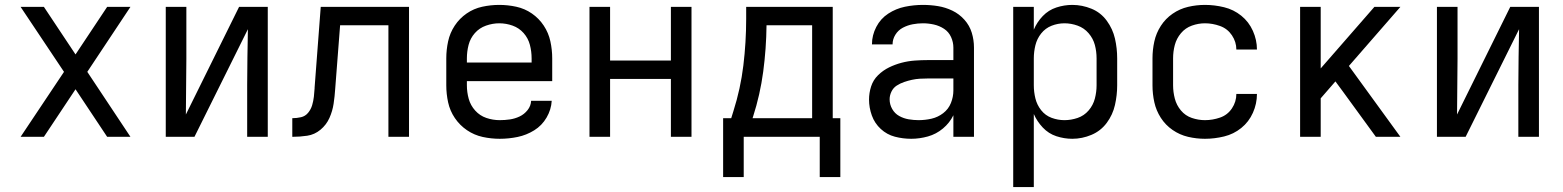

<svg xmlns="http://www.w3.org/2000/svg" viewBox="-20 -558 6376 783"><path d="M64 0H159L288 -194L417 0H512L336 -265L512 -530H417L288 -336L159 -530H64L241 -265Z M656 0H773L991 -439Q990 -382 989 -325.5Q988 -269 988 -212V0H1072V-530H955L738 -91Q738 -148 739 -204.5Q740 -261 740 -318V-530H656Z M1172 0Q1203 0 1233 -4.5Q1263 -9 1287 -29Q1311 -49 1323.5 -77Q1336 -105 1340.5 -135Q1345 -165 1347 -196L1367 -455H1564V0H1648V-530H1288L1263 -201Q1263 -201 1263 -200V-198Q1262 -181 1260 -163.5Q1258 -146 1253 -129Q1248 -112 1236.5 -98Q1225 -84 1207.5 -80Q1190 -76 1172 -76Z M2018 8Q2055 8 2091 0.5Q2127 -7 2158.5 -26.5Q2190 -46 2209 -78.5Q2228 -111 2230 -147H2146Q2145 -126 2131.5 -109Q2118 -92 2099 -83Q2080 -74 2059.5 -71Q2039 -68 2018 -68Q1990 -68 1963.5 -77Q1937 -86 1918 -107Q1899 -128 1891.5 -155Q1884 -182 1884 -210V-227H2232V-320Q2232 -355 2224.5 -389.5Q2217 -424 2197.5 -453.5Q2178 -483 2149 -503Q2120 -523 2085.5 -530.5Q2051 -538 2016 -538Q1981 -538 1946.5 -530.5Q1912 -523 1883 -503Q1854 -483 1834.5 -453.5Q1815 -424 1807.5 -389.5Q1800 -355 1800 -320V-210Q1800 -175 1807.5 -140.5Q1815 -106 1835 -76.5Q1855 -47 1884.5 -27Q1914 -7 1948.5 0.5Q1983 8 2018 8ZM1884 -303V-320Q1884 -348 1891 -375Q1898 -402 1916.5 -423Q1935 -444 1962 -453.5Q1989 -463 2016 -463Q2044 -463 2070.5 -453.5Q2097 -444 2115.5 -423Q2134 -402 2141 -375Q2148 -348 2148 -320V-303Z M2384 0H2468V-236H2716V0H2800V-530H2716V-311H2468V-530H2384Z M3323 164H3407V-76H3376V-530H3023V-481Q3023 -386 3011.5 -291Q3000 -196 2971 -105L2962 -76H2929V0H3323ZM3049 -76 3051 -82Q3080 -172 3092.5 -266Q3105 -360 3106 -455H3292V-76ZM2929 164H3013V0H2929Z M3696 8Q3730 8 3764 -1.5Q3798 -11 3825.5 -34Q3853 -57 3868 -88V0H3952V-364Q3952 -395 3943 -424.5Q3934 -454 3913 -477.5Q3892 -501 3864 -514.5Q3836 -528 3805.5 -533Q3775 -538 3744 -538Q3707 -538 3670.5 -530.5Q3634 -523 3602.5 -502.5Q3571 -482 3553.5 -448Q3536 -414 3536 -378V-377H3620Q3620 -398 3631.5 -416.5Q3643 -435 3662 -445Q3681 -455 3702 -459Q3723 -463 3744 -463Q3766 -463 3788.5 -458Q3811 -453 3830 -440.5Q3849 -428 3858.5 -407Q3868 -386 3868 -364V-313H3765Q3738 -313 3710.5 -311Q3683 -309 3656.5 -302Q3630 -295 3605.5 -283Q3581 -271 3561 -251.5Q3541 -232 3532.5 -205.5Q3524 -179 3524 -152Q3524 -119 3535.5 -87Q3547 -55 3572 -32Q3597 -9 3629.5 -0.5Q3662 8 3696 8ZM3726 -68Q3706 -68 3685.5 -71.5Q3665 -75 3647 -85Q3629 -95 3618.5 -113.5Q3608 -132 3608 -153Q3608 -169 3615.5 -184.5Q3623 -200 3637 -209Q3651 -218 3667 -223.5Q3683 -229 3699 -232.5Q3715 -236 3731.5 -237Q3748 -238 3765 -238H3868V-189Q3868 -163 3858 -138Q3848 -113 3826.5 -96.5Q3805 -80 3779 -74Q3753 -68 3726 -68Z M4112 205H4196V-93Q4209 -63 4232.5 -38Q4256 -13 4288 -2.5Q4320 8 4353 8Q4393 8 4431 -8Q4469 -24 4493.5 -57Q4518 -90 4527 -130Q4536 -170 4536 -210V-320Q4536 -361 4527 -400.5Q4518 -440 4493.5 -473.5Q4469 -507 4431 -522.5Q4393 -538 4353 -538Q4320 -538 4288 -527.5Q4256 -517 4232.5 -492.5Q4209 -468 4196 -437V-530H4112ZM4321 -68Q4294 -68 4268.5 -77.5Q4243 -87 4226 -108.5Q4209 -130 4202.5 -156.5Q4196 -183 4196 -210V-320Q4196 -347 4202.5 -373.5Q4209 -400 4226 -421.5Q4243 -443 4268.5 -453Q4294 -463 4321 -463Q4348 -463 4374.5 -453.5Q4401 -444 4419.5 -422.5Q4438 -401 4445 -374.5Q4452 -348 4452 -320V-210Q4452 -183 4445 -156Q4438 -129 4419.5 -107.5Q4401 -86 4374.5 -77Q4348 -68 4321 -68Z M4894 8Q4933 8 4972 -1.5Q5011 -11 5042 -36Q5073 -61 5089.5 -98Q5106 -135 5106 -175H5022Q5022 -143 5004 -116Q4986 -89 4955.5 -78.5Q4925 -68 4894 -68Q4867 -68 4840.5 -77Q4814 -86 4796 -107.5Q4778 -129 4771 -156Q4764 -183 4764 -210V-320Q4764 -348 4771 -374.5Q4778 -401 4796 -422.5Q4814 -444 4840.5 -453.5Q4867 -463 4894 -463Q4925 -463 4955.5 -452Q4986 -441 5004 -414Q5022 -387 5022 -356H5106Q5106 -395 5089.5 -432Q5073 -469 5042 -494Q5011 -519 4972 -528.5Q4933 -538 4894 -538Q4859 -538 4825 -530Q4791 -522 4762 -502Q4733 -482 4714 -452.5Q4695 -423 4687.5 -389Q4680 -355 4680 -320V-210Q4680 -175 4687.5 -141Q4695 -107 4714 -77.5Q4733 -48 4762 -28Q4791 -8 4825 0Q4859 8 4894 8Z M5282 0H5366V-157L5426 -226L5457 -184L5591 0H5691L5481 -289L5691 -530H5585L5366 -279V-530H5282Z M5840 0H5957L6175 -439Q6174 -382 6173 -325.5Q6172 -269 6172 -212V0H6256V-530H6139L5922 -91Q5922 -148 5923 -204.5Q5924 -261 5924 -318V-530H5840Z"/></svg>

Font: Iosevka SS01 Extended
Style: Regular
Weight: 400
Width: 7
Monospace: yes
Designer: Belleve Invis
Foundry: Belleve Invis
Version: Version 3.4.7; ttfautohint (v1.8.3)